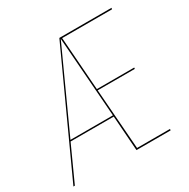

<svg xmlns="http://www.w3.org/2000/svg" viewBox="-170 -822 947 963"><g transform="rotate(-30 303.5 -340.5)"><path d="M597.2 -672.9H308.6L331.5 -364.3H547.9L546.9 -356.9H332L358.4 -7.8H549.3L548.3 0H350.6L335.9 -202.6H85.9L-6.3 0H-14.6L296.9 -680.7H599.1ZM335.4 -210 300.8 -673.3 89.4 -210Z"/></g></svg>

Font: Fira Sans Compressed Eight
Style: Italic
Weight: 100
Width: 3
Italic angle: -8°
Designer: Carrois Corporate & Edenspiekermann AG
Foundry: Carrois Corporate GbR & Edenspiekermann AG
Version: Version 4.203;PS 004.203;hotconv 1.0.88;makeotf.lib2.5.64775